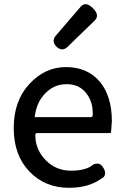

<svg xmlns="http://www.w3.org/2000/svg" viewBox="-20 -854 594 921"><path d="M120.1 -450.2Q195.3 -532.2 295.9 -532.2Q399.4 -532.2 459 -461.9Q516.6 -392.6 516.6 -272.5Q516.6 -272.5 512.7 -220.7Q512.7 -218.8 511.2 -217.3Q509.8 -215.8 507.8 -215.8H161.1Q154.3 -215.8 151.9 -213.4Q149.4 -210.9 149.4 -208Q149.4 -205.1 149.4 -204.1Q149.4 -203.1 149.4 -203.1Q150.4 -135.7 199.2 -85.9Q247.1 -36.1 319.3 -35.2Q392.6 -35.2 425.8 -63.5Q425.8 -63.5 426.8 -64.5Q437.5 -69.3 446.3 -69.3Q465.8 -69.3 477.5 -45.9Q484.4 -34.2 484.4 -23.4Q484.4 -12.7 476.6 -3.9Q470.7 0 464.8 3.9Q404.3 46.9 310.5 46.9Q196.3 46.9 121.1 -31.2Q45.9 -109.4 45.9 -239.7Q45.9 -370.1 120.1 -450.2ZM424.8 -305.7V-312.5Q424.8 -368.2 392.6 -408.2Q359.4 -450.2 299.8 -450.2Q239.3 -450.2 197.3 -406.2Q154.3 -363.3 146.5 -292H413.1Q419.9 -292 422.4 -294.4Q424.8 -296.9 424.8 -302.7ZM251 -629.9Q237.3 -644.5 237.3 -658.2Q237.3 -671.9 249 -684.6Q367.2 -822.3 368.2 -823.2Q378.9 -834 390.6 -834Q406.2 -834 424.8 -815.4Q445.3 -795.9 445.3 -779.3Q445.3 -766.6 433.6 -754.9L304.7 -629.9Q292 -617.2 278.3 -617.2Q264.6 -617.2 251 -629.9Z"/></svg>

Font: TaiwanPearl
Style: Regular
Weight: 400
Version: Version 2.102